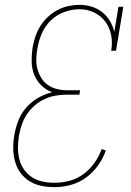

<svg xmlns="http://www.w3.org/2000/svg" viewBox="-20 -763 540 791"><path d="M204 8Q176 8 149.5 2.5Q123 -3 101.5 -16.5Q80 -30 64.5 -51Q49 -72 42 -97.5Q35 -123 34.5 -150.5Q34 -178 39 -206Q44 -235 55 -264.5Q66 -294 87 -318.5Q108 -343 136.5 -359.5Q165 -376 195 -383Q170 -392 150.5 -411Q131 -430 121 -455Q111 -480 110.5 -508.5Q110 -537 114 -566Q118 -589 125.5 -611.5Q133 -634 145.5 -654.5Q158 -675 176.5 -692.5Q195 -710 216.5 -721.5Q238 -733 261.5 -738Q285 -743 308 -743Q334 -743 358 -735.5Q382 -728 401 -713Q420 -698 432.5 -677Q445 -656 451 -632L468 -735H488L458 -554H438Q444 -587 438 -618Q432 -649 414 -673.5Q396 -698 368 -711.5Q340 -725 308 -725Q277 -725 245 -713.5Q213 -702 189 -678.5Q165 -655 152 -624.5Q139 -594 134 -563Q130 -541 129.5 -519.5Q129 -498 134.5 -478Q140 -458 151 -440.5Q162 -423 178.5 -412Q195 -401 215.5 -396Q236 -391 258 -391H310L307 -373H255Q232 -373 209 -369Q186 -365 164 -355Q142 -345 123 -328.5Q104 -312 90.5 -291.5Q77 -271 69.5 -248.5Q62 -226 58 -203Q54 -178 54 -153.5Q54 -129 60 -106Q66 -83 79.5 -64Q93 -45 112.5 -32.5Q132 -20 155.5 -15Q179 -10 204 -10Q234 -10 265.5 -18Q297 -26 323.5 -45.5Q350 -65 369 -92Q388 -119 399 -149L416 -143Q405 -111 384 -81.5Q363 -52 334 -31Q305 -10 271 -1Q237 8 204 8Z"/></svg>

Font: Iosevka Curly Slab Thin
Style: Italic
Weight: 100
Italic angle: -9°
Monospace: yes
Designer: Belleve Invis
Foundry: Belleve Invis
Version: Version 22.1.2; ttfautohint (v1.8.4)